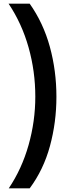

<svg xmlns="http://www.w3.org/2000/svg" viewBox="-20 -819 383 1055"><path d="M290 -287Q290 -147 254.5 -16.5Q219 114 143 216H28Q100 109 137 -22Q174 -153 174 -288Q174 -427 137 -558.5Q100 -690 27 -799H143Q218 -693 254 -561.5Q290 -430 290 -287Z"/></svg>

Font: Noto Sans Sinhala ExtraCondensed
Style: Bold
Weight: 700
Width: 2
Designer: Jelle Bosma - Monotype Design Team
Foundry: Monotype Imaging Inc.
Version: Version 2.006; ttfautohint (v1.8.4.7-5d5b)